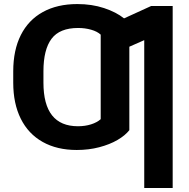

<svg xmlns="http://www.w3.org/2000/svg" viewBox="-20 -737 939 956"><path d="M362.3 9.8Q263.7 9.8 192.4 -30.3Q121.1 -70.3 83.5 -145.8Q45.9 -221.2 45.9 -325.2V-381.8Q45.9 -487.3 83.7 -562.5Q121.6 -637.7 193.4 -677.2Q265.1 -716.8 365.2 -716.8Q437.5 -716.8 498 -696.8Q558.6 -676.8 597.7 -645.5L732.4 -707H839.8V199.2H698.2V-537.1L624 -504.4V-88.9Q603.5 -62.5 564.9 -40Q526.4 -17.6 474.1 -3.9Q421.9 9.8 362.3 9.8ZM368.2 -108.4Q403.8 -108.4 433.6 -117.9Q463.4 -127.4 481.4 -143.6V-564.5Q463.9 -580.6 433.6 -589.1Q403.3 -597.7 369.1 -597.7Q276.9 -597.7 236.6 -543.9Q196.3 -490.2 196.3 -381.8V-325.2Q196.3 -108.4 368.2 -108.4Z"/></svg>

Font: Pretendard Std
Style: Bold
Weight: 700
Designer: Base glyphs from Inter by Rasmus Andersson; Hangeul glyphs from Noto Sans CJK(Source Han Sans) by Jang Soo-young and Kan
Foundry: Kil Hyung-jin
Version: Version 1.309